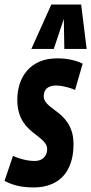

<svg xmlns="http://www.w3.org/2000/svg" viewBox="-47 -809 399 839"><path d="M-27.2 -18.6 9.8 -128Q23 -121.6 39.1 -116.5Q55.2 -111.4 72 -108.5Q88.8 -105.6 103.4 -105.6Q122.4 -105.6 134.6 -112.7Q146.8 -119.8 152.9 -131.6Q159 -143.4 159 -157.2Q159 -170.4 151.9 -181.1Q144.8 -191.8 133.3 -201.4Q121.8 -211 107.8 -221.7Q93.8 -232.4 79.8 -245.4Q65.8 -258.4 54.3 -275.9Q42.8 -293.4 35.7 -317.4Q28.6 -341.4 28.6 -373.2Q28.6 -408.8 38.8 -441.4Q49 -474 70.5 -499.4Q92 -524.8 125.1 -539.4Q158.2 -554 203.6 -554Q237.8 -554 267.3 -547.2Q296.8 -540.4 314.2 -530.6L281 -416Q268 -421.8 253.2 -426Q238.4 -430.2 224.3 -432.7Q210.2 -435.2 196.8 -435.2Q180 -435.2 167.9 -429.5Q155.8 -423.8 150 -413.5Q144.2 -403.2 144.2 -388.8Q144.2 -375.4 151.3 -365Q158.4 -354.6 169.9 -345Q181.4 -335.4 195.4 -325.4Q209.4 -315.4 223.2 -302.7Q237 -290 248.5 -272.7Q260 -255.4 267.1 -232.3Q274.2 -209.2 274.2 -178.2Q274.2 -141 266.2 -111Q258.2 -81 243.6 -58.4Q229 -35.8 207.8 -20.7Q186.6 -5.6 159.8 2.2Q133 10 101.4 10Q58.2 10 28.1 2.5Q-2 -5 -27.2 -18.6ZM90.1 -595.3 177.3 -789.3H307.6L331.7 -595.3H234.1L231.9 -726.4L188 -595.3Z"/></svg>

Font: Georama ExtraCondensed Thin
Style: Italic
Weight: 100
Width: 2
Italic angle: -9°
Designer: Jean-Baptiste Levee
Foundry: Production Type
Version: Version 1.001